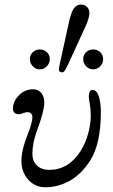

<svg xmlns="http://www.w3.org/2000/svg" viewBox="-20 -791 482 819"><path d="M119.9 -508.3Q107.4 -521.5 107.4 -539.1Q107.4 -556.6 119.9 -568.4Q132.3 -580.1 149.9 -580.1Q167.5 -580.1 179.9 -568.4Q192.4 -556.6 192.4 -539.1Q192.4 -521.5 179.9 -508.3Q167.5 -495.1 149.9 -495.1Q132.3 -495.1 119.9 -508.3ZM231.4 -493.2Q231.4 -502 234.4 -515.6L275.4 -702.1Q283.2 -736.8 294.4 -754.2Q305.7 -771.5 326.2 -771.5Q341.8 -771.5 351.6 -761Q361.3 -750.5 361.3 -736.3Q361.3 -713.9 343.8 -676.3L271.5 -518.6Q255.4 -482.4 247.1 -482.4Q231.4 -482.4 231.4 -493.2ZM347.4 -508.3Q335 -521.5 335 -539.1Q335 -556.6 347.4 -568.4Q359.9 -580.1 377.4 -580.1Q395 -580.1 407.5 -568.4Q419.9 -556.6 419.9 -539.1Q419.9 -521.5 407.5 -508.3Q395 -495.1 377.4 -495.1Q359.9 -495.1 347.4 -508.3ZM35.2 -326.2Q35.2 -358.9 60.8 -384.5Q86.4 -410.2 121.1 -410.2Q143.1 -410.2 156 -394.5Q168.9 -378.9 168.9 -353.5Q168.9 -317.9 138.7 -236.3Q118.2 -181.2 118.2 -135.7Q118.2 -103 137.9 -84.7Q157.7 -66.4 190.4 -66.4Q271.5 -66.4 322.3 -144.5Q345.2 -180.2 356.2 -221.7Q367.2 -263.2 367.2 -297.4Q367.2 -323.2 363.8 -341.8Q358.9 -370.1 358.9 -378.4Q358.9 -407.2 375.5 -407.2Q392.6 -407.2 401.4 -380.4Q410.2 -353.5 410.2 -312.5Q410.2 -175.8 363.3 -104Q325.2 -45.9 275.9 -19Q226.6 7.8 173.8 7.8Q129.4 7.8 100.3 -24.9Q71.3 -57.6 71.3 -104.5Q71.3 -150.4 98.6 -218.8Q118.2 -268.6 118.2 -291.5Q118.2 -301.3 112.3 -306.9Q106.4 -312.5 97.7 -312.5Q88.4 -312.5 78.1 -308.1Q68.4 -303.7 59.6 -303.7Q48.3 -303.7 41.7 -310.3Q35.2 -316.9 35.2 -326.2Z"/></svg>

Font: Theano Old Style
Style: Regular
Weight: 400
Designer: Alexey Kryukov
Version: Version 2.00